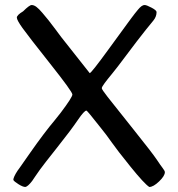

<svg xmlns="http://www.w3.org/2000/svg" viewBox="-20 -732 709 764"><path d="M603 -684Q603 -666 590.5 -650.5Q578 -635 569 -624L560 -613Q525 -569 484 -514Q443 -459 425.5 -438Q408 -417 396.5 -401.5Q385 -386 385 -381Q385 -376 408.5 -346Q432 -316 509.5 -219Q587 -122 603 -98Q619 -74 627.5 -63Q636 -52 636 -47Q636 -32 613 -10Q590 12 574 12Q554 -1 499.5 -68.5Q445 -136 424.5 -165.5Q404 -195 382 -222Q327 -292 324 -292Q315 -292 289 -253.5Q263 -215 207 -144.5Q151 -74 139 -57Q127 -40 120.5 -30.5Q114 -21 108 -12Q91 10 81 12Q71 12 53.5 1Q36 -10 33 -16Q33 -27 50 -53L58 -64Q73 -85 100 -124Q156 -204 199 -255L222 -284Q268 -345 268 -356Q268 -367 180 -478Q92 -589 69.5 -620.5Q47 -652 47 -662Q47 -672 72 -687Q97 -712 106 -712Q115 -712 125 -704.5Q135 -697 148.5 -681Q162 -665 173 -651.5Q184 -638 200.5 -615.5Q217 -593 224 -584L337 -441Q343 -441 411 -534.5Q479 -628 488 -640Q497 -652 503.5 -661Q510 -670 516 -677.5Q522 -685 529 -693.5Q536 -702 542.5 -707Q549 -712 556 -712Q563 -712 583 -701.5Q603 -691 603 -684Z"/></svg>

Font: Cagliostro
Style: Regular
Weight: 400
Designer: Matthew Desmond
Foundry: Matthew Desmond
Version: Version